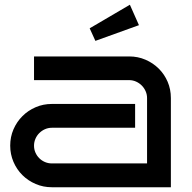

<svg xmlns="http://www.w3.org/2000/svg" viewBox="-20 -787 806 807"><path d="M698.2 0H198.2Q161.6 0 129.9 -13.7Q98.1 -27.3 74.2 -51Q50.3 -74.7 36.6 -106.7Q22.9 -138.7 22.9 -174.8Q22.9 -211.4 36.6 -243.2Q50.3 -274.9 74.2 -298.8Q98.1 -322.8 129.9 -336.4Q161.6 -350.1 198.2 -350.1H547.9V-250H198.2Q182.6 -250 168.9 -243.9Q155.3 -237.8 145 -227.5Q134.8 -217.3 128.9 -203.6Q123 -189.9 123 -174.8Q123 -159.2 128.9 -145.8Q134.8 -132.3 145 -122.1Q155.3 -111.8 168.9 -106Q182.6 -100.1 198.2 -100.1H598.1V-375Q598.1 -390.1 592 -403.8Q585.9 -417.5 575.7 -427.7Q565.4 -438 551.8 -444.1Q538.1 -450.2 522.9 -450.2H123V-549.8H522.9Q559.6 -549.8 591.3 -536.1Q623 -522.5 647 -498.8Q670.9 -475.1 684.6 -443.4Q698.2 -411.6 698.2 -375ZM564 -681.2 380.9 -615.2 356.9 -668 525.9 -767.1Z"/></svg>

Font: Bruno Ace
Style: Regular
Weight: 400
Designer: Astigmatic (AOETI)
Foundry: Astigmatic (AOETI)
Version: Version 1.000